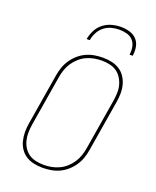

<svg xmlns="http://www.w3.org/2000/svg" viewBox="-172 -1054 944 1161"><g transform="rotate(20 300.0 -473.5)"><path d="M246 8Q217 8 189 2Q161 -4 138.5 -18.5Q116 -33 101 -55.5Q86 -78 79.5 -105Q73 -132 73 -160.5Q73 -189 78 -218L132 -544Q136 -570 145 -596.5Q154 -623 170 -647Q186 -671 208 -690.5Q230 -710 256 -722Q282 -734 309.5 -738.5Q337 -743 363 -743Q392 -743 420 -737Q448 -731 470.5 -716.5Q493 -702 508 -679.5Q523 -657 530 -630Q537 -603 536.5 -574.5Q536 -546 531 -517L477 -191Q473 -165 464 -138.5Q455 -112 439 -88Q423 -64 401 -44.5Q379 -25 353 -13Q327 -1 299.5 3.5Q272 8 246 8ZM247 -11Q271 -11 295.5 -15.5Q320 -20 344 -31Q368 -42 388 -60Q408 -78 422.5 -100Q437 -122 445 -146Q453 -170 457 -194L511 -520Q515 -546 516 -571.5Q517 -597 510.5 -621Q504 -645 491 -665.5Q478 -686 458.5 -699.5Q439 -713 414 -718.5Q389 -724 363 -724Q339 -724 314 -719.5Q289 -715 265 -704Q241 -693 221 -675Q201 -657 186.5 -635Q172 -613 164 -589Q156 -565 152 -541L98 -215Q94 -189 93.5 -163.5Q93 -138 99 -114Q105 -90 118 -69.5Q131 -49 150.5 -35.5Q170 -22 195.5 -16.5Q221 -11 247 -11ZM231 -815Q236 -844 250 -872Q264 -900 289 -919.5Q314 -939 343.5 -947Q373 -955 402 -955Q431 -955 458.5 -947Q486 -939 504 -919.5Q522 -900 527 -872Q532 -844 527 -815H507Q511 -840 506.5 -864.5Q502 -889 486.5 -906Q471 -923 447.5 -929.5Q424 -936 399 -936Q374 -936 348.5 -929.5Q323 -923 301.5 -906Q280 -889 267.5 -864.5Q255 -840 251 -815Z"/></g></svg>

Font: Iosevka HT Thin Extended
Style: Italic
Weight: 100
Width: 7
Italic angle: -9°
Monospace: yes
Designer: Belleve Invis
Foundry: Belleve Invis
Version: Version 32.3.0; ttfautohint (v1.8.4)